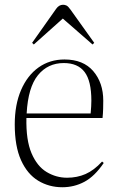

<svg xmlns="http://www.w3.org/2000/svg" viewBox="-20 -773 493 807"><path d="M242 14Q186 14 140.5 -13.5Q95 -41 68.5 -99.5Q42 -158 42 -250Q42 -333 68.5 -394.5Q95 -456 142 -489.5Q189 -523 251 -523Q330 -523 372 -474Q414 -425 414 -350Q414 -335 413.5 -315.5Q413 -296 411 -277H91Q89 -184 112.5 -129Q136 -74 176 -50Q216 -26 262 -26Q304 -26 339.5 -41.5Q375 -57 409 -94L416 -88Q378 -32 335 -9Q292 14 242 14ZM92 -296H361Q364 -328 364 -350Q364 -433 335.5 -470.5Q307 -508 248 -508Q181 -508 139.5 -457Q98 -406 92 -296ZM122 -586 115 -593 216 -736Q228 -753 245 -753Q252 -753 259 -750Q266 -747 276 -733L376 -593L369 -586L244 -695Z"/></svg>

Font: Display Extralight
Style: Regular
Weight: 200
Designer: Latin by Veronika Burian and Jose Scaglione. Greek by Irene Vlachou. Cyrillic by Vera Evstafieva.
Foundry: TypeTogether
Version: Version 3.002